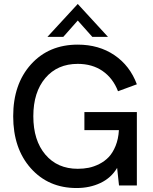

<svg xmlns="http://www.w3.org/2000/svg" viewBox="-20 -935 772 968"><path d="M366 13Q224 13 135.2 -86.8Q46.5 -186.5 46.5 -349Q46.5 -511 136.2 -610.5Q226 -710 372 -710Q478.5 -710 556.8 -657Q635 -604 670 -510L575 -475Q549.5 -541 497.2 -577Q445 -613 372 -613Q269.5 -613 208.8 -541.8Q148 -470.5 148 -349Q148 -227 208.8 -155.5Q269.5 -84 372 -84Q401 -84 427.2 -89.2Q453.5 -94.5 480.8 -108.2Q508 -122 528.2 -143.2Q548.5 -164.5 562.8 -199.5Q577 -234.5 579.5 -279H405.5V-370H670V0H580L570.5 -88.5Q540.5 -38 486.5 -12.5Q432.5 13 366 13ZM219 -749 372 -915 524.5 -749H445.5L372 -831.5L299 -749Z"/></svg>

Font: HK Grotesk Medium
Style: Regular
Weight: 500
Designer: Alfredo Marco Pradil
Foundry: Hanken Design Co.
Version: Version 3.001;FEAKit 1.0